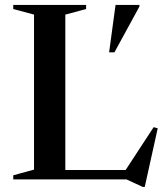

<svg xmlns="http://www.w3.org/2000/svg" viewBox="-20 -725 670 776"><path d="M565 30.5H557L491 0H165V-38H553L478 -23L601 -211L617.5 -206.5ZM244 -666V0H33.5V-16.5L117.5 -39.5V-666L33.5 -688.5V-705H328V-688.5ZM421 -513.5 447 -705H543.5V-698.5L442.5 -513.5Z"/></svg>

Font: Newsreader 60pt Medium
Style: Regular
Weight: 500
Designer: Hugues Gentile
Foundry: Production Type
Version: Version 1.003